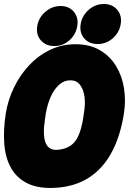

<svg xmlns="http://www.w3.org/2000/svg" viewBox="-37 -913 644 959"><path d="M582 -347Q565 -236 522 -154.5Q479 -73 409 -27Q339 19 241 25Q157 30 102.5 4Q48 -22 19 -72.5Q-10 -123 -15.5 -193Q-21 -263 -8 -347Q3 -415 33.5 -477.5Q64 -540 110 -588.5Q156 -637 215.5 -665Q275 -693 345 -692Q414 -691 463.5 -661.5Q513 -632 543 -582.5Q573 -533 582.5 -471.5Q592 -410 582 -347ZM188 -320Q175 -238 191 -199Q207 -160 253 -165Q308 -170 336.5 -205Q365 -240 378 -320L382 -347Q390 -393 385 -430Q380 -467 362.5 -489.5Q345 -512 314 -512Q283 -512 258 -489.5Q233 -467 216.5 -430Q200 -393 192 -347ZM235 -683Q192 -683 167 -711.5Q142 -740 149 -783Q156 -825 189.5 -854Q223 -883 266 -883Q308 -883 332 -854Q356 -825 349 -783Q342 -740 309.5 -711.5Q277 -683 235 -683ZM451 -693Q408 -693 383.5 -721.5Q359 -750 366 -793Q373 -835 406 -864Q439 -893 482 -893Q524 -893 548.5 -864Q573 -835 566 -793Q559 -750 526 -721.5Q493 -693 451 -693Z"/></svg>

Font: Winky Sans Black
Style: Italic
Weight: 900
Italic angle: -8.97852°
Designer: Simon Atzbach
Foundry: typofactur
Version: Version 1.205